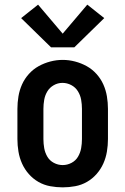

<svg xmlns="http://www.w3.org/2000/svg" viewBox="-20 -799 540 827"><path d="M250 8Q223 8 196 3Q169 -2 145.5 -15.5Q122 -29 104 -49.5Q86 -70 75 -94.5Q64 -119 59.5 -146Q55 -173 55 -200V-330Q55 -357 59.5 -384Q64 -411 75 -435.5Q86 -460 104.5 -480.5Q123 -501 146.5 -514Q170 -527 196.5 -534Q223 -541 250 -541Q277 -541 303.5 -534Q330 -527 353.5 -514Q377 -501 395.5 -480.5Q414 -460 425 -435.5Q436 -411 440.5 -384Q445 -357 445 -330V-200Q445 -173 440.5 -146Q436 -119 425 -94.5Q414 -70 396 -49.5Q378 -29 354.5 -15.5Q331 -2 304 3Q277 8 250 8ZM250 -88Q270 -88 288 -97.5Q306 -107 316 -124Q326 -141 329.5 -160.5Q333 -180 333 -200V-330Q333 -350 329.5 -369.5Q326 -389 315.5 -406Q305 -423 287 -432.5Q269 -442 249 -442Q229 -442 211.5 -432Q194 -422 184 -405.5Q174 -389 170.5 -369.5Q167 -350 167 -330V-200Q167 -180 170.5 -160.5Q174 -141 184 -124Q194 -107 212 -97.5Q230 -88 250 -88ZM200 -595 71 -721 144 -779 250 -654 356 -779 429 -721 300 -595Z"/></svg>

Font: Iosevka Slab
Style: Bold
Weight: 700
Monospace: yes
Designer: Belleve Invis
Foundry: Belleve Invis
Version: Version 11.1.1; ttfautohint (v1.8.3)